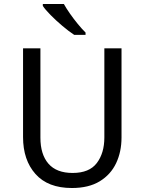

<svg xmlns="http://www.w3.org/2000/svg" viewBox="-20 -942 733 972"><path d="M595.2 -697.3V-246.1Q595.2 -173.8 567.9 -116Q540.5 -58.1 484.9 -24.2Q429.2 9.8 343.8 9.8Q222.7 9.8 159.7 -61Q96.7 -131.8 96.7 -248V-697.3H184.6V-245.1Q184.6 -160.2 225.3 -113.3Q266.1 -66.4 347.7 -66.4Q432.1 -66.4 470.2 -116.7Q508.3 -167 508.3 -246.1V-697.3ZM196.8 -921.9H303.2Q315.4 -899.9 334.2 -873Q353 -846.2 373.8 -820.8Q394.5 -795.4 413.1 -777.3V-765.6H355.5Q328.6 -783.2 295.9 -810.8Q263.2 -838.4 235.8 -866.2Q208.5 -894 196.8 -912.1Z"/></svg>

Font: Lunasima
Style: Regular
Weight: 400
Designer: The DocRepair Project, Monotype Design Team
Foundry: Google
Version: Version 2.009